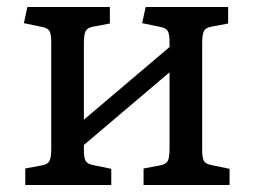

<svg xmlns="http://www.w3.org/2000/svg" viewBox="-20 -527 722 547"><path d="M52 0V-47L100 -56Q116 -59 121 -68.5Q126 -78 126 -104V-407Q126 -430 121 -438.5Q116 -447 101 -450L48 -461L58 -507H293V-460L245 -451Q229 -448 224 -438.5Q219 -429 219 -403V-186L463 -393V-407Q463 -430 458 -438.5Q453 -447 438 -450L385 -461L395 -507H630V-460L582 -451Q566 -448 561 -438.5Q556 -429 556 -403V-100Q556 -77 561 -68.5Q566 -60 581 -57L634 -46V0H389V-47L437 -56Q453 -59 458 -68.5Q463 -78 463 -104V-321L219 -114V-100Q219 -77 224 -68.5Q229 -60 244 -57L297 -46V0Z"/></svg>

Font: Text Regular
Style: Regular
Weight: 400
Designer: Latin by Veronika Burian and Jose Scaglione. Greek by Irene Vlachou. Cyrillic by Vera Evstafieva.
Foundry: TypeTogether
Version: Version 3.002